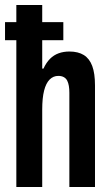

<svg xmlns="http://www.w3.org/2000/svg" viewBox="-20 -744 438 764"><path d="M45 0V-724H148V-471H153Q164 -495 179 -510Q194 -525 213.5 -532Q233 -539 256 -539Q291 -539 313.5 -525Q336 -511 347 -481.5Q358 -452 358 -404V0H256V-375Q256 -390 254 -402Q252 -414 247.5 -423Q243 -432 234 -437Q225 -442 212 -442Q192 -442 177.5 -427.5Q163 -413 155.5 -383.5Q148 -354 148 -308V0ZM0 -584V-656H232V-584Z"/></svg>

Font: Archivo ExtraCondensed SemiBold
Style: Regular
Weight: 600
Width: 2
Designer: Hector Gatti
Foundry: Omnibus-Type
Version: Version 2.001